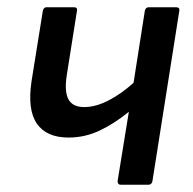

<svg xmlns="http://www.w3.org/2000/svg" viewBox="-20 -509 532 529"><path d="M313 0Q304 0 304 -10L335 -201Q296 -169 255 -149.5Q214 -130 169 -130Q108 -130 81.5 -168.5Q55 -207 67 -286L98 -479Q100 -489 108 -489H184Q194 -489 192 -479L164 -302Q157 -257 168.5 -235.5Q180 -214 212 -214Q244 -214 279.5 -232.5Q315 -251 348 -281L379 -479Q381 -489 390 -489H465Q476 -489 474 -479L400 -10Q398 0 389 0Z"/></svg>

Font: Sofia Sans Semi Condensed SemiBold
Style: Italic
Weight: 600
Italic angle: -9°
Version: Version 4.100